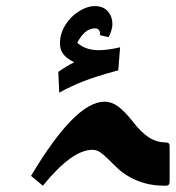

<svg xmlns="http://www.w3.org/2000/svg" viewBox="-20 -589 567 619"><path d="M514.2 9.8Q474.1 9.8 445.1 1.2Q416 -7.3 394.5 -20.3Q373 -33.2 357.4 -48.1Q341.8 -63 328.9 -75.9Q315.9 -88.9 304 -97.4Q292 -106 277.8 -106Q211.9 -106 118.2 9.8L80.1 -22Q222.7 -261.2 316.9 -261.2Q339.8 -261.2 361.1 -245.6Q382.3 -230 409.2 -195.8Q435.5 -161.6 460.4 -145.8Q485.4 -129.9 514.2 -129.9Q526.9 -129.9 526.9 -118.2V-2.9Q526.9 9.8 514.2 9.8ZM302.2 -475.6 302.7 -480.5Q302.7 -487.3 298.6 -492.4Q294.4 -497.6 286.1 -497.6Q253.4 -497.6 229 -451.2Q255.4 -427.2 298.3 -427.2Q327.1 -427.2 367.2 -436.5L361.3 -362.3Q286.1 -341.8 247.6 -326.4Q209 -311 170.9 -290.5L168 -357.4Q196.8 -377.4 219.2 -388.2Q193.8 -400.9 183.6 -415.3Q173.3 -429.7 173.3 -449.2Q173.3 -479.5 189.9 -507.1Q206.5 -534.7 233.6 -552Q260.7 -569.3 286.1 -569.3Q312.5 -569.3 327.4 -552.7Q342.3 -536.1 342.3 -511.2Q342.3 -500 338.1 -487.8Q334 -475.6 330.1 -469.2Z"/></svg>

Font: Droid Arabic Naskh
Style: Bold
Weight: 700
Designer: Pascal Zoghbi
Foundry: Ascender Corporation
Version: Version 1.00